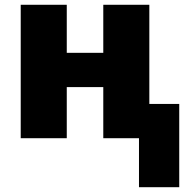

<svg xmlns="http://www.w3.org/2000/svg" viewBox="-20 -573 775 796"><path d="M256.8 -553.2V-354H408.2V-553.2H599.1V-142.1H723.1V203.1H556.2V0H408.2V-211.9H256.8V0H65.9V-553.2Z"/></svg>

Font: Open Sans ExtBd
Style: Bold
Weight: 800
Foundry: Ascender Corporation
Version: Version 1.10